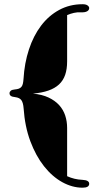

<svg xmlns="http://www.w3.org/2000/svg" viewBox="-20 -788 496 905"><path d="M91.3 -277.3Q89.4 -303.7 80.8 -315.7Q72.3 -327.6 51.8 -330.1Q37.6 -331.5 31.2 -335.9Q24.9 -340.3 24.9 -348.6Q24.9 -355 30.5 -360.1Q36.1 -365.2 48.8 -366.2Q60.5 -367.2 68.1 -369.9Q75.7 -372.6 80.6 -378.2Q85.4 -383.8 87.6 -392.8Q89.8 -401.9 90.8 -415.5Q95.2 -490.7 116.5 -555.2Q137.7 -619.6 173.6 -667Q209.5 -714.4 259 -741.2Q308.6 -768.1 369.1 -768.1Q384.8 -768.1 392.6 -762.5Q400.4 -756.8 400.4 -750Q400.4 -740.2 390.4 -734.6Q380.4 -729 360.8 -730Q344.7 -731 328.4 -727.3Q312 -723.6 296.4 -716.8V-499Q296.4 -461.9 287.1 -435.1Q277.8 -408.2 258.1 -389.9Q238.3 -371.6 208 -361.1Q177.7 -350.6 135.3 -346.7Q178.2 -342.8 208.7 -328.4Q239.3 -314 258.8 -292.5Q278.3 -271 287.4 -243.4Q296.4 -215.8 296.4 -185.1V42.5Q330.6 58.1 367.7 59.6Q385.3 60.5 392.8 65.2Q400.4 69.8 400.4 78.1Q400.4 96.7 369.1 96.7Q320.8 96.7 273.4 70.6Q226.1 44.4 187.5 -4.4Q148.9 -53.2 123 -122.3Q97.2 -191.4 91.3 -277.3Z"/></svg>

Font: Limelight
Style: Regular
Weight: 400
Designer: Nicole Fally with help from Eben Sorkin
Foundry: Nicole Fally with help from Eben Sorkin
Version: Version 1.002